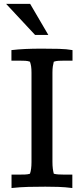

<svg xmlns="http://www.w3.org/2000/svg" viewBox="-20 -949 427 976"><path d="M11.2 -929.2H133.3L225.6 -771.5H158.2ZM38.6 -61.5H82Q96.7 -61.5 109.1 -62Q121.6 -62.5 132.3 -65.9Q140.1 -87.4 140.1 -125V-579.6Q140.1 -598.6 138.2 -611.3Q136.2 -624 132.3 -635.3Q121.6 -639.2 109.1 -639.9Q96.7 -640.6 82 -640.6H38.1V-694.3Q71.8 -698.2 108.9 -700Q146 -701.7 191.9 -701.7Q239.3 -701.7 279.3 -700.7Q319.3 -699.7 348.6 -694.3V-640.6H303.7Q289.6 -640.6 277.1 -639.9Q264.6 -639.2 253.4 -635.3Q250.5 -624 248.5 -611.3Q246.6 -598.6 246.6 -579.6V-126.5Q246.6 -106 248.5 -91.6Q250.5 -77.1 253.4 -65.9Q264.6 -63 277.1 -62.3Q289.6 -61.5 303.7 -61.5H347.7V6.8Q309.6 2 276.1 1Q242.7 0 210.4 0Q166 0 124.5 1Q83 2 38.6 6.8Z"/></svg>

Font: Tienne
Style: Regular
Weight: 400
Designer: vernon adams
Foundry: vernon adams
Version: Version 1.001